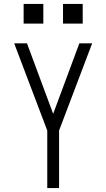

<svg xmlns="http://www.w3.org/2000/svg" viewBox="-20 -955 540 975"><path d="M220 0V-292L52 -735H117L250 -377L383 -735H448L280 -292V0ZM400 -835H300V-935H400ZM100 -835V-935H200V-835Z"/></svg>

Font: Iosevka SS04 Light
Style: Regular
Weight: 300
Monospace: yes
Designer: Belleve Invis
Foundry: Belleve Invis
Version: Version 19.0.0; ttfautohint (v1.8.4)